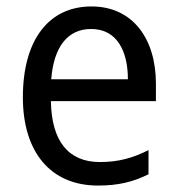

<svg xmlns="http://www.w3.org/2000/svg" viewBox="-20 -566 550 596"><path d="M264 -546C132 -546 51 -443 51 -264C51 -94 137 10 284 10C347 10 392 -1 441 -25V-100C391 -75 347 -63 290 -63C193 -63 140 -127 138 -252H464V-306C464 -447 391 -546 264 -546ZM263 -476C342 -476 377 -409 377 -320H139C147 -421 190 -476 263 -476Z"/></svg>

Font: Noto Sans Sinhala SemiCondensed
Style: Regular
Weight: 400
Width: 4
Designer: Jelle Bosma - Monotype Design Team
Foundry: Monotype Imaging Inc.
Version: Version 2.006